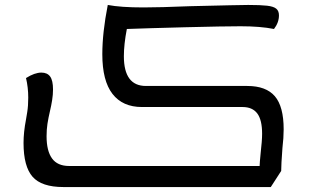

<svg xmlns="http://www.w3.org/2000/svg" viewBox="-20 -730 1259 775"><path d="M1125 -208Q1125 -174 1120 -132Q1115 -65 1115 -40L1073 25H236Q148 25 111.5 -16.5Q75 -58 75 -153Q75 -196 85 -248Q86 -253 90 -278Q94 -303 94 -336Q94 -377 85 -415Q120 -437 147 -437Q171 -437 182.5 -421Q194 -405 194 -369Q194 -348 190.5 -326Q187 -304 182 -283Q175 -253 171.5 -230Q168 -207 168 -180Q168 -121 190 -90.5Q212 -60 259 -60H1028Q1028 -71 1032 -111Q1038 -163 1038 -190Q1038 -246 1018.5 -272Q999 -298 959 -298H553Q475 -298 434 -351Q393 -404 393 -511Q393 -598 415 -710Q467 -700 559 -700Q625 -700 747 -705Q952 -710 982 -710Q1032 -710 1058 -707Q1084 -704 1095 -695Q1106 -686 1106 -668Q1106 -639 1086 -613Q1031 -624 951 -624Q883 -624 727 -620Q571 -616 492 -613Q480 -551 480 -503Q480 -383 569 -383H978Q1054 -383 1089.5 -341.5Q1125 -300 1125 -208Z"/></svg>

Font: Lemonada Light
Style: Regular
Weight: 300
Designer: Mohamed Gaber (Arabic) Eduardo Tunni (Latin)
Foundry: Kief Type Foundry
Version: Version 3.006